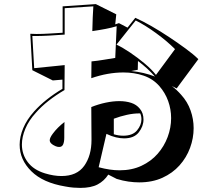

<svg xmlns="http://www.w3.org/2000/svg" viewBox="-20 -824 1040 938"><path d="M509 29Q489 60 457 77Q425 94 372 94Q356 94 338 92.5Q320 91 299 87Q190 69 133 12.5Q76 -44 76 -117Q76 -156 93.5 -198Q111 -240 147 -280Q201 -340 285 -390V-435L238 -431L138 -481L128 -659Q136 -659 143.5 -658.5Q151 -658 159 -658Q188 -658 220 -660Q252 -662 286 -664V-793L448 -804L548 -754L543 -705L561 -711L603 -689L641 -737Q677 -721 720.5 -696Q764 -671 807.5 -642Q851 -613 888.5 -585.5Q926 -558 949 -535L843 -392L819 -404Q844 -385 865 -361Q896 -327 911 -284.5Q926 -242 926 -198Q926 -149 908.5 -101.5Q891 -54 857 -16Q823 22 773.5 44.5Q724 67 660 67Q635 67 607 63Q579 59 550 50ZM462 -7Q518 8 564 8Q624 8 671 -14Q718 -36 750 -72.5Q782 -109 799 -154.5Q816 -200 816 -247Q816 -290 801.5 -330.5Q787 -371 758 -404Q727 -439 681.5 -454.5Q636 -470 583 -470Q507 -470 426 -442Q426 -462 426.5 -483Q427 -504 427 -524Q458 -527 487 -532Q516 -537 543 -541L550 -696Q528 -689 497 -683Q466 -677 431 -672Q432 -707 433 -738Q434 -769 436 -793L296 -784V-655Q256 -652 218.5 -650Q181 -648 153 -648H138L147 -491Q179 -494 217 -498Q255 -502 296 -506Q296 -475 295.5 -444Q295 -413 295 -384Q254 -360 218 -332Q182 -304 155 -273Q121 -236 104 -195.5Q87 -155 87 -118Q87 -70 115.5 -32Q144 6 200 23Q243 36 280 36Q356 36 391.5 -14Q427 -64 427 -140V-145Q427 -177 426.5 -216.5Q426 -256 426 -301Q461 -315 496.5 -322.5Q532 -330 563 -330Q595 -330 621 -321.5Q647 -313 663 -293Q681 -272 681 -240Q681 -207 658 -177.5Q635 -148 586 -148Q568 -148 546.5 -153Q525 -158 500 -170ZM835 -584Q795 -624 742 -662.5Q689 -701 643 -724L549 -606Q579 -592 616 -567Q653 -542 687 -513.5Q721 -485 742 -458ZM621 -477Q683 -471 737 -450Q701 -491 654 -526L653 -483ZM660 -270Q632 -270 600 -263Q568 -256 536 -244V-168Q560 -161 582 -161Q628 -161 649.5 -187Q671 -213 671 -241Q671 -257 665 -270ZM295 -228Q294 -206 294 -186Q294 -166 294 -152Q294 -131 288.5 -118.5Q283 -106 269 -106Q260 -106 251 -110Q223 -122 223 -139Q223 -151 238 -171Q249 -186 263.5 -200.5Q278 -215 295 -228Z"/></svg>

Font: Rampart One
Style: Regular
Weight: 400
Designer: Fontworks Inc.
Foundry: Fontworks Inc.
Version: Version 1.100